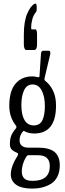

<svg xmlns="http://www.w3.org/2000/svg" viewBox="-20 -935 373 1101"><path d="M173.8 -215.8Q208.5 -215.8 222.9 -245.1Q237.3 -274.4 237.3 -327.6Q237.3 -380.9 219.2 -415.8Q201.2 -450.7 167 -450.7Q133.8 -450.7 118.2 -417.7Q102.5 -384.8 102.5 -333Q102.5 -276.9 120.6 -246.3Q138.7 -215.8 173.8 -215.8ZM167 102.1Q265.6 102.1 265.6 17.1Q265.6 -44.9 197.8 -44.9H141.6Q132.3 -44.9 118.7 -13.2Q105 18.6 105 48.8Q105 73.2 118.4 87.6Q131.8 102.1 167 102.1ZM164.1 146.5Q104.5 146.5 73.2 124.8Q42 103 42 64.5Q42 18.6 82 -43.9Q84 -47.9 84 -50.8Q84 -55.2 80.6 -57.1Q57.6 -66.9 47.1 -77.6Q36.6 -88.4 36.6 -109.9Q36.6 -117.2 37.4 -123.8Q38.1 -130.4 38.6 -135.5Q39.1 -140.6 41 -146.2Q43 -151.9 43.7 -155.3Q44.4 -158.7 47.4 -164.1Q50.3 -169.4 51.3 -171.4Q52.2 -173.3 56.2 -178.7Q60.1 -184.1 60.5 -185.1Q61 -186 65.7 -191.9Q70.3 -197.8 70.8 -198.2Q74.2 -203.1 74.2 -207Q74.2 -211.9 71.3 -214.8Q33.2 -262.7 33.2 -329.6Q33.2 -378.4 46.1 -415Q59.1 -451.7 89.6 -474.4Q120.1 -497.1 165.5 -497.1Q177.7 -497.1 198.2 -492.2Q206.1 -490.2 206.5 -499.5L214.8 -623Q215.3 -636.7 218.8 -640.4Q222.2 -644 229.5 -644H262.2Q265.6 -644 267.6 -637.2Q269.5 -630.4 268.1 -624L235.4 -486.8Q232.9 -475.1 242.2 -468.8Q266.6 -450.7 283.9 -415.3Q301.3 -379.9 301.3 -330.1Q301.3 -169.4 175.8 -169.4Q141.6 -169.4 115.7 -185.1Q106.4 -177.7 99.4 -162.8Q92.3 -147.9 92.3 -129.4Q92.3 -110.4 105 -99.4Q117.7 -88.4 142.1 -88.4H196.8Q263.7 -88.4 293.2 -63.2Q322.8 -38.1 322.8 12.7Q322.8 50.3 309.3 77.4Q295.9 104.5 272.2 118.9Q248.5 133.3 221.9 139.9Q195.3 146.5 164.1 146.5ZM179.2 -913.6Q181.2 -914.6 182.6 -914.6Q190.4 -914.6 190.4 -894.5V-887.2Q190.4 -882.3 190.2 -878.9Q189.9 -875.5 189.7 -873.5Q189.5 -871.6 188.2 -869.1Q187 -866.7 186.5 -866Q186 -865.2 183.3 -861.8Q180.7 -858.4 179.7 -856.9Q169.9 -843.3 164.3 -820.1Q158.7 -796.9 158.7 -779.8Q158.7 -766.6 161.6 -766.6H182.1Q192.4 -766.6 192.4 -739.7V-678.2Q192.4 -663.6 188 -656Q183.6 -648.4 177.7 -648.4H129.9Q124 -648.4 120.4 -657.5Q116.7 -666.5 116.7 -681.6V-735.4Q116.7 -813 136.5 -857.9Q156.2 -902.8 179.2 -913.6Z"/></svg>

Font: BenchNine
Style: Regular
Weight: 400
Designer: Vernon Adams
Foundry: Vernon Adams
Version: Version 1 ; ttfautohint (v0.92.18-e454-dirty) -l 8 -r 50 -G 